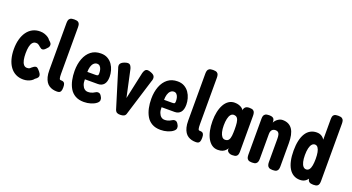

<svg xmlns="http://www.w3.org/2000/svg" viewBox="-49 -1284 3435 1875"><g transform="rotate(20 1668.5 -347.0)"><path d="M211 12Q167 12 132.5 -5.5Q98 -23 74 -56Q50 -89 37.5 -135Q25 -181 25 -237Q25 -293 37.5 -338.5Q50 -384 73.5 -417Q97 -450 131 -468Q165 -486 209 -486Q235 -486 256.5 -478.5Q278 -471 294 -460Q310 -449 317 -437Q329 -428 339 -415.5Q349 -403 346 -386Q344 -376 338.5 -368Q333 -360 323 -351Q298 -322 276 -330Q265 -336 257.5 -342.5Q250 -349 243.5 -354.5Q237 -360 229.5 -363.5Q222 -367 209 -367Q187 -367 173 -350.5Q159 -334 153 -305Q147 -276 147 -237Q147 -198 153 -169Q159 -140 172.5 -123.5Q186 -107 207 -107Q215 -107 222.5 -108.5Q230 -110 236.5 -114.5Q243 -119 248 -125Q256 -131 264.5 -137.5Q273 -144 283 -146Q295 -150 307 -140Q319 -130 333 -112Q345 -97 348.5 -84Q352 -71 345 -59Q338 -47 317 -33Q309 -21 292.5 -10.5Q276 0 255 6Q234 12 211 12Z M560 10Q538 10 518 5Q498 0 480 -11.5Q462 -23 449 -43Q436 -63 428.5 -92Q421 -121 421 -162V-648Q421 -666 424.5 -679.5Q428 -693 440.5 -701.5Q453 -710 481 -710Q509 -710 521.5 -702Q534 -694 537.5 -680.5Q541 -667 541 -650V-167Q541 -151 542 -139.5Q543 -128 545 -120.5Q547 -113 550.5 -110Q554 -107 560 -107Q573 -107 583.5 -104Q594 -101 600.5 -89Q607 -77 607 -50Q607 -22 600.5 -9Q594 4 583 7Q572 10 560 10Z M842 16Q789 16 752.5 -5Q716 -26 695 -62.5Q674 -99 664.5 -144.5Q655 -190 655 -239Q655 -311 676.5 -367Q698 -423 739 -455Q780 -487 841 -487Q882 -487 911.5 -470Q941 -453 960 -425.5Q979 -398 988 -365Q997 -332 997 -301Q997 -248 974.5 -222Q952 -196 913 -196H778Q777 -163 786 -139Q795 -115 810.5 -102.5Q826 -90 846 -90Q862 -90 874.5 -93Q887 -96 896 -100Q905 -104 912.5 -109Q920 -114 927.5 -117Q935 -120 944 -120Q957 -120 966 -112Q975 -104 982 -90Q988 -80 989.5 -73Q991 -66 991 -57Q991 -39 969.5 -22Q948 -5 914 5.5Q880 16 842 16ZM776 -272H860Q877 -272 883.5 -276Q890 -280 890 -299Q890 -322 884.5 -340Q879 -358 868 -369Q857 -380 840 -380Q820 -380 805 -365.5Q790 -351 783 -326.5Q776 -302 776 -272Z M1222 12Q1202 13 1188 6.5Q1174 0 1167 -17L1048 -404Q1035 -436 1046 -453.5Q1057 -471 1085 -481Q1117 -493 1134 -486Q1151 -479 1161 -445L1222 -163L1283 -444Q1292 -476 1307.5 -485.5Q1323 -495 1360 -481Q1393 -469 1400 -448.5Q1407 -428 1395 -399L1277 -17Q1271 -1 1256.5 5.5Q1242 12 1222 12Z M1639 16Q1586 16 1549.5 -5Q1513 -26 1492 -62.5Q1471 -99 1461.5 -144.5Q1452 -190 1452 -239Q1452 -311 1473.5 -367Q1495 -423 1536 -455Q1577 -487 1638 -487Q1679 -487 1708.5 -470Q1738 -453 1757 -425.5Q1776 -398 1785 -365Q1794 -332 1794 -301Q1794 -248 1771.5 -222Q1749 -196 1710 -196H1575Q1574 -163 1583 -139Q1592 -115 1607.5 -102.5Q1623 -90 1643 -90Q1659 -90 1671.5 -93Q1684 -96 1693 -100Q1702 -104 1709.5 -109Q1717 -114 1724.5 -117Q1732 -120 1741 -120Q1754 -120 1763 -112Q1772 -104 1779 -90Q1785 -80 1786.5 -73Q1788 -66 1788 -57Q1788 -39 1766.5 -22Q1745 -5 1711 5.5Q1677 16 1639 16ZM1573 -272H1657Q1674 -272 1680.5 -276Q1687 -280 1687 -299Q1687 -322 1681.5 -340Q1676 -358 1665 -369Q1654 -380 1637 -380Q1617 -380 1602 -365.5Q1587 -351 1580 -326.5Q1573 -302 1573 -272Z M2003 10Q1981 10 1961 5Q1941 0 1923 -11.5Q1905 -23 1892 -43Q1879 -63 1871.5 -92Q1864 -121 1864 -162V-648Q1864 -666 1867.5 -679.5Q1871 -693 1883.5 -701.5Q1896 -710 1924 -710Q1952 -710 1964.5 -702Q1977 -694 1980.5 -680.5Q1984 -667 1984 -650V-167Q1984 -151 1985 -139.5Q1986 -128 1988 -120.5Q1990 -113 1993.5 -110Q1997 -107 2003 -107Q2016 -107 2026.5 -104Q2037 -101 2043.5 -89Q2050 -77 2050 -50Q2050 -22 2043.5 -9Q2037 4 2026 7Q2015 10 2003 10Z M2383 8Q2359 8 2343 -3.5Q2327 -15 2327 -34L2329 -45Q2323 -34 2311.5 -21.5Q2300 -9 2281 -0.5Q2262 8 2232 8Q2197 8 2170.5 -10.5Q2144 -29 2125.5 -62.5Q2107 -96 2097.5 -141Q2088 -186 2088 -240Q2088 -292 2097.5 -336Q2107 -380 2125.5 -413Q2144 -446 2171 -464Q2198 -482 2232 -482Q2257 -482 2276.5 -475.5Q2296 -469 2309.5 -458.5Q2323 -448 2329 -435L2327 -441Q2331 -462 2344 -473Q2357 -484 2384 -484Q2412 -484 2424 -475.5Q2436 -467 2439.5 -452.5Q2443 -438 2443 -421V-52Q2443 -36 2439.5 -22Q2436 -8 2423.5 0Q2411 8 2383 8ZM2265 -109Q2290 -109 2302 -125Q2314 -141 2317 -170.5Q2320 -200 2320 -238Q2320 -276 2316.5 -305Q2313 -334 2301 -350.5Q2289 -367 2263 -367Q2245 -367 2232 -351Q2219 -335 2212.5 -305.5Q2206 -276 2206 -237Q2206 -198 2213 -169.5Q2220 -141 2233 -125Q2246 -109 2265 -109Z M2589 10Q2562 10 2549.5 1.5Q2537 -7 2533.5 -21Q2530 -35 2530 -51V-425Q2530 -441 2534 -453.5Q2538 -466 2550.5 -474Q2563 -482 2590 -482Q2613 -482 2625 -476Q2637 -470 2641 -460.5Q2645 -451 2645.5 -442.5Q2646 -434 2647 -429L2641 -410Q2644 -423 2652 -436Q2660 -449 2672.5 -459.5Q2685 -470 2699.5 -476.5Q2714 -483 2730 -483Q2765 -483 2790.5 -470Q2816 -457 2832 -432.5Q2848 -408 2855.5 -372.5Q2863 -337 2863 -291V-50Q2863 -34 2859.5 -20.5Q2856 -7 2843.5 1.5Q2831 10 2804 10Q2776 10 2763.5 1.5Q2751 -7 2747 -21Q2743 -35 2743 -51V-292Q2743 -317 2739 -333.5Q2735 -350 2725 -358Q2715 -366 2698 -366Q2681 -366 2670 -358.5Q2659 -351 2654 -338Q2649 -325 2649 -308V-50Q2649 -34 2645 -20.5Q2641 -7 2629 1.5Q2617 10 2589 10Z M3085 9Q3048 9 3019 -8Q2990 -25 2970.5 -57Q2951 -89 2941 -135Q2931 -181 2931 -239Q2931 -297 2941 -342Q2951 -387 2970.5 -418.5Q2990 -450 3019 -466.5Q3048 -483 3085 -483Q3119 -483 3142 -465.5Q3165 -448 3179 -415.5Q3193 -383 3199.5 -337.5Q3206 -292 3206 -236Q3206 -180 3200 -134.5Q3194 -89 3180 -57Q3166 -25 3143 -8Q3120 9 3085 9ZM3108 -108Q3128 -108 3140 -124Q3152 -140 3157 -169Q3162 -198 3162 -236Q3162 -275 3156.5 -304Q3151 -333 3139 -349.5Q3127 -366 3108 -366Q3090 -366 3077 -351Q3064 -336 3057 -307Q3050 -278 3050 -236Q3050 -195 3057 -166.5Q3064 -138 3077 -123Q3090 -108 3108 -108ZM3225 9Q3197 9 3183.5 -0.5Q3170 -10 3167 -31V-647Q3167 -665 3170 -678.5Q3173 -692 3185.5 -700Q3198 -708 3225 -708Q3253 -708 3265.5 -699.5Q3278 -691 3281.5 -677.5Q3285 -664 3285 -647V-51Q3285 -35 3281.5 -21Q3278 -7 3265.5 1Q3253 9 3225 9Z"/></g></svg>

Font: Fredoka Condensed Medium
Style: Regular
Weight: 500
Width: 3
Designer: Ben Nathan
Foundry: Milena B. Brandão, Ben Nathan
Version: Version 2.001